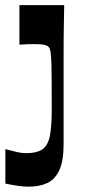

<svg xmlns="http://www.w3.org/2000/svg" viewBox="-39 -513 324 730"><path d="M-18.6 54Q1.4 59.3 22.4 64.3Q43.3 69.3 62.3 69.3Q81.4 69.3 96.4 65.6Q111.4 62 121.4 55.3Q143.1 40.6 150.4 4.4Q157.7 -31.8 157.7 -95.9Q157.7 -158.9 157.5 -200.9Q157.3 -242.9 156.5 -268.4Q155.7 -294 154.2 -307.6Q152.7 -321.2 150.3 -327.2Q148 -333.2 144.3 -335.9Q139 -340.6 128.1 -342.9Q117.3 -345.2 94.3 -345.2Q78.6 -345.2 64.9 -344.9Q51.2 -344.6 34.9 -343.2V-493.4H205.1Q204.4 -459 203.9 -428.3Q203.4 -397.6 203.1 -370Q202.8 -342.4 202.8 -316Q202.8 -289.5 202.8 -263.7Q202.8 -237.9 202.8 -211.9Q202.8 -181.9 202.8 -154.9Q202.8 -127.9 202.8 -99.8Q202.8 -71.8 202.8 -38.9Q202.8 -6.1 202.8 35.2Q202.8 98.6 186.6 133.8Q170.4 169 140.9 182.8Q111.4 196.7 70 196.7Q49.7 196.7 26.9 193.2Q4 189.7 -18.6 185Z"/></svg>

Font: Ojuju ExtraLight
Style: Regular
Weight: 200
Designer: Chisaokwu Joboson, Mirko Velimirovic
Foundry: Udi Foundry
Version: Version 1.000